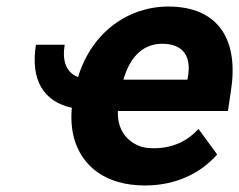

<svg xmlns="http://www.w3.org/2000/svg" viewBox="-20 -558 732 588"><path d="M90 -421C73 -313 113 -247 200 -228C197 -195 199 -163 207 -134C231 -49 303 10 424 10C521 10 596 -29 645 -85L588 -163C555 -127 510 -104 451 -104C433 -104 418 -106 404 -112C364 -129 339 -165 341 -218H678L687 -278C712 -434 651 -538 495 -538C462 -538 431 -532 402 -522C315 -491 249 -420 219 -322C183 -336 170 -370 178 -421ZM358 -314C375 -374 411 -424 477 -424C539 -424 566 -387 556 -326L554 -314Z"/></svg>

Font: Asimov Pro
Style: BdObl
Weight: 700
Designer: Google
Version: Version 2.000980; 2014